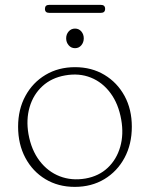

<svg xmlns="http://www.w3.org/2000/svg" viewBox="-20 -738 600 769"><path d="M280.5 -469Q347 -469 398.2 -438.2Q449.5 -407.5 478.8 -353.8Q508 -300 508 -230.5Q508 -160.5 478.8 -106Q449.5 -51.5 398 -20.5Q346.5 10.5 279.5 10.5Q213 10.5 161.8 -20.5Q110.5 -51.5 81.5 -106Q52.5 -160.5 52.5 -230.5Q52.5 -300 81.8 -353.8Q111 -407.5 162.5 -438.2Q214 -469 280.5 -469ZM322.5 -23Q376 -32.5 411.5 -66Q447 -99.5 461.5 -149.8Q476 -200 465.5 -259Q454.5 -322 422.5 -365.2Q390.5 -408.5 343.8 -427.2Q297 -446 241 -436Q186.5 -426.5 150 -393Q113.5 -359.5 98.8 -309.5Q84 -259.5 94 -201Q105.5 -137 138.5 -93.8Q171.5 -50.5 219.2 -32Q267 -13.5 322.5 -23ZM280.5 -545Q265 -545 255 -556.8Q245 -568.5 245 -584.5Q245 -600.5 255 -612Q265 -623.5 280.5 -623.5Q296 -623.5 305.8 -612Q315.5 -600.5 315.5 -584.5Q315.5 -568.5 305.8 -556.8Q296 -545 280.5 -545ZM160 -702.5Q160 -718.5 177 -718.5H384Q401 -718.5 401 -702.5Q401 -686.5 384 -686.5H177Q160 -686.5 160 -702.5Z"/></svg>

Font: Fraunces 9pt SuperSoft Thin
Style: Regular
Weight: 100
Version: Version 1.000;[b76b70a41]